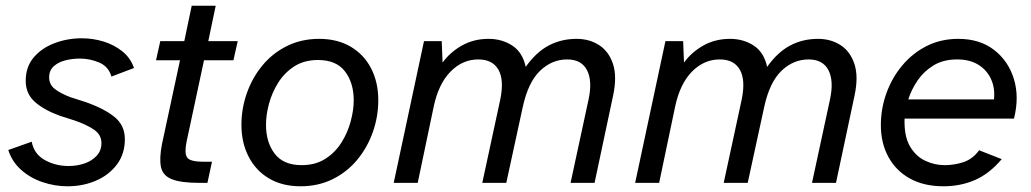

<svg xmlns="http://www.w3.org/2000/svg" viewBox="-20 -640 3607 672"><path d="M216 12Q172 12 129 -2.5Q86 -17 54 -45.5Q22 -74 9 -115L91 -144Q99 -101 136.5 -80Q174 -59 220 -59Q250 -59 276 -68Q302 -77 318.5 -95Q335 -113 335 -139Q335 -168 310 -185.5Q285 -203 242 -218L189 -235Q134 -255 102 -283.5Q70 -312 70 -357Q70 -406 98 -439Q126 -472 171 -489Q216 -506 266 -506Q306 -506 343 -494.5Q380 -483 408.5 -460Q437 -437 449 -402L370 -372Q360 -407 327.5 -421Q295 -435 259 -435Q234 -435 209.5 -429Q185 -423 168.5 -408.5Q152 -394 152 -369Q152 -344 172 -328.5Q192 -313 226 -300L279 -283Q345 -260 381 -230.5Q417 -201 417 -153Q417 -101 389 -64Q361 -27 315.5 -7.5Q270 12 216 12Z M677 0Q614 0 582 -12.5Q550 -25 543.5 -55Q537 -85 547 -136L610 -429H526L541 -496H625L651 -620H735L709 -496H812L797 -429H694L633 -144Q625 -105 634.5 -89.5Q644 -74 692 -74H722L706 0Z M1032 12Q968 12 921.5 -15.5Q875 -43 850 -92Q825 -141 825 -203Q825 -260 844 -314Q863 -368 898.5 -411Q934 -454 984.5 -479Q1035 -504 1097 -504Q1161 -504 1207.5 -476.5Q1254 -449 1279 -400.5Q1304 -352 1304 -289Q1304 -232 1285 -178Q1266 -124 1230.5 -81Q1195 -38 1144.5 -13Q1094 12 1032 12ZM1036 -62Q1084 -62 1118.5 -84Q1153 -106 1175 -141Q1197 -176 1207.5 -215.5Q1218 -255 1218 -289Q1218 -350 1187.5 -390Q1157 -430 1093 -430Q1045 -430 1010.5 -408Q976 -386 954 -351Q932 -316 921.5 -277Q911 -238 911 -203Q911 -142 941.5 -102Q972 -62 1036 -62Z M1358 0 1464 -496H1526L1529 -421Q1555 -457 1596.5 -480.5Q1638 -504 1690 -504Q1737 -504 1773 -480.5Q1809 -457 1820 -406Q1857 -458 1901 -481Q1945 -504 1998 -504Q2043 -504 2077 -482Q2111 -460 2125.5 -416Q2140 -372 2126 -306L2061 0H1977L2040 -292Q2054 -357 2034.5 -394.5Q2015 -432 1965 -432Q1912 -432 1870.5 -392.5Q1829 -353 1810 -267L1752 0H1668L1731 -292Q1745 -360 1724.5 -396Q1704 -432 1654 -432Q1599 -432 1557 -389.5Q1515 -347 1498 -267L1442 0Z M2203 0 2309 -496H2371L2374 -421Q2400 -457 2441.5 -480.5Q2483 -504 2535 -504Q2582 -504 2618 -480.5Q2654 -457 2665 -406Q2702 -458 2746 -481Q2790 -504 2843 -504Q2888 -504 2922 -482Q2956 -460 2970.5 -416Q2985 -372 2971 -306L2906 0H2822L2885 -292Q2899 -357 2879.5 -394.5Q2860 -432 2810 -432Q2757 -432 2715.5 -392.5Q2674 -353 2655 -267L2597 0H2513L2576 -292Q2590 -360 2569.5 -396Q2549 -432 2499 -432Q2444 -432 2402 -389.5Q2360 -347 2343 -267L2287 0Z M3282 12Q3214 12 3165 -15Q3116 -42 3089.5 -90.5Q3063 -139 3063 -202Q3063 -260 3082.5 -314Q3102 -368 3138 -411Q3174 -454 3223.5 -479Q3273 -504 3334 -504Q3409 -504 3459 -465.5Q3509 -427 3528.5 -364Q3548 -301 3529 -225H3146Q3144 -164 3164.5 -128.5Q3185 -93 3218 -77.5Q3251 -62 3286 -62Q3320 -62 3352 -72.5Q3384 -83 3407 -114L3486 -83Q3443 -32 3392.5 -10Q3342 12 3282 12ZM3159 -292H3459Q3463 -332 3448.5 -363.5Q3434 -395 3404 -413.5Q3374 -432 3330 -432Q3282 -432 3248 -411.5Q3214 -391 3192 -359Q3170 -327 3159 -292Z"/></svg>

Font: Atkinson Hyperlegible Next
Style: Italic
Weight: 400
Italic angle: -12°
Designer: Elliott Scott, Megan Eiswerth, Linus Boman, Theodore Petrosky, Letters from Sweden
Foundry: Applied Design Works, Letters from Sweden
Version: Version 2.001